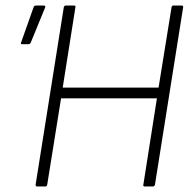

<svg xmlns="http://www.w3.org/2000/svg" viewBox="-20 -675 699 695"><path d="M115 0Q108 0 109 -7L211 -649Q213 -655 218 -655H247Q255 -655 253 -649L207 -358H554L601 -649Q602 -655 608 -655H637Q644 -655 643 -649L541 -7Q539 0 534 0H504Q497 0 499 -7L548 -319H201L151 -7Q150 0 144 0ZM60 -515Q53 -515 57 -523L102 -650Q104 -655 111 -655H138Q142 -655 143.5 -653Q145 -651 143 -647L91 -520Q89 -517 87 -516Q85 -515 81 -515Z"/></svg>

Font: Sofia Sans Semi Condensed ExtraLight
Style: Italic
Weight: 250
Italic angle: -9°
Version: Version 4.100